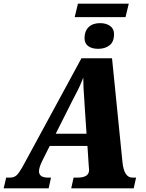

<svg xmlns="http://www.w3.org/2000/svg" viewBox="-60 -1034 799 1054"><path d="M687 -59 674 0H331L344 -59H365Q396 -59 412.5 -69Q429 -79 429 -101Q429 -109 427 -127L420 -233H213L172 -151Q154 -114 154 -94Q154 -59 204 -59H220L207 0H-40L-26 -59H-5Q19 -59 33.5 -74Q48 -89 74 -137L387 -714H555L612 -147Q620 -59 667 -59ZM415 -300 404 -464 403 -484Q397 -556 397 -608Q382 -566 350 -506L333 -473L246 -300ZM368 -1014H647L629 -940H350ZM404 -825Q404 -863 426.5 -885Q449 -907 489 -907Q523 -907 544.5 -891.5Q566 -876 566 -847Q566 -804 541 -785Q516 -766 479 -766Q444 -766 424 -781Q404 -796 404 -825Z"/></svg>

Font: Noto Serif NarrowBlack
Style: Italic
Weight: 900
Width: 4
Italic angle: -12°
Designer: Monotype Design Team
Foundry: Monotype Imaging Inc.
Version: Version 1.001